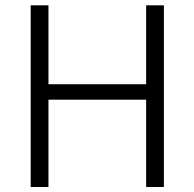

<svg xmlns="http://www.w3.org/2000/svg" viewBox="-20 -727 748 739"><path d="M610.8 -706.5V-7.3H542.5V-335.9V-343.3H535.2H173.8H166.5V-335.9V-7.3H98.1V-706.5H166.5V-410.2V-402.8H173.8H535.2H542.5V-410.2V-706.5Z"/></svg>

Font: Sahel Light FD
Style: Light-FD
Weight: 300
Foundry: Saber Rastikerdar (saber.rastikerdar@gmail.com)
Version: Version 3.3.0